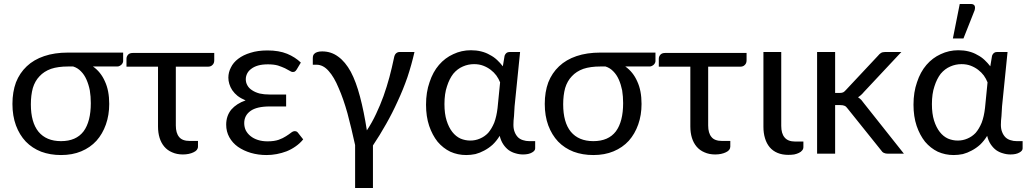

<svg xmlns="http://www.w3.org/2000/svg" viewBox="-20 -766 5123 957"><path d="M319.3 -434.6Q269.5 -434.6 234.4 -422.9Q199.2 -410.2 176.8 -385.7Q154.3 -362.3 143.6 -327.1Q133.8 -291 133.8 -246.1Q133.8 -156.2 171.9 -109.4Q210.9 -62.5 284.2 -62.5Q359.4 -62.5 396.5 -111.3Q432.6 -160.2 432.6 -252Q432.6 -285.2 427.7 -315.4Q421.9 -344.7 411.1 -369.1Q400.4 -393.6 383.8 -410.2Q367.2 -427.7 344.7 -434.6Q335.9 -434.6 319.3 -434.6ZM593.8 -503.9Q593.8 -493.2 593.8 -461.9Q593.8 -457 591.8 -453.1Q589.8 -448.2 585.9 -444.3Q582 -440.4 576.2 -437.5Q571.3 -434.6 564.5 -434.6Q523.4 -434.6 443.4 -434.6Q482.4 -407.2 502.9 -360.4Q524.4 -314.5 524.4 -248Q524.4 -192.4 507.8 -145.5Q491.2 -98.6 460.9 -64.5Q429.7 -30.3 384.8 -11.7Q340.8 6.8 284.2 6.8Q230.5 6.8 185.5 -9.8Q140.6 -27.3 108.4 -60.5Q77.1 -93.8 59.6 -140.6Q42 -188.5 42 -248Q42 -307.6 59.6 -355.5Q78.1 -402.3 113.3 -435.5Q148.4 -468.8 200.2 -486.3Q252 -503.9 319.3 -503.9Q410.2 -503.9 593.8 -503.9Z M1047.9 -465.8Q1047.9 -450.2 1039.1 -442.4Q1031.2 -433.6 1015.6 -433.6Q962.9 -433.6 856.4 -433.6Q856.4 -360.4 856.4 -140.6Q856.4 -102.5 873 -83Q888.7 -63.5 925.8 -63.5Q939.5 -63.5 966.8 -63.5Q966.8 -55.7 966.8 -35.2Q966.8 -26.4 960.9 -18.6Q955.1 -11.7 944.3 -6.8Q934.6 -2 920.9 1Q907.2 3.9 891.6 3.9Q861.3 3.9 837.9 -6.8Q814.5 -16.6 798.8 -35.2Q783.2 -53.7 775.4 -79.1Q767.6 -104.5 767.6 -135.7Q767.6 -234.4 767.6 -433.6Q728.5 -433.6 610.4 -433.6Q610.4 -435.5 610.4 -440.4Q610.4 -449.2 610.4 -472.7Q610.4 -484.4 618.2 -493.2Q626 -502 641.6 -502Q776.4 -502 1047.9 -502Q1047.9 -492.2 1047.9 -465.8Z M1491.2 -71.3Q1474.6 -50.8 1453.1 -36.1Q1432.6 -21.5 1408.2 -11.7Q1384.8 -2.9 1359.4 2Q1334 6.8 1308.6 6.8Q1267.6 6.8 1230.5 -3.9Q1194.3 -14.6 1166 -34.2Q1138.7 -53.7 1123 -82Q1107.4 -110.4 1107.4 -144.5Q1107.4 -188.5 1132.8 -219.7Q1159.2 -250 1204.1 -265.6Q1180.7 -275.4 1164.1 -288.1Q1148.4 -300.8 1137.7 -316.4Q1127.9 -331.1 1123 -347.7Q1118.2 -363.3 1118.2 -378.9Q1118.2 -405.3 1130.9 -429.7Q1142.6 -454.1 1167 -472.7Q1192.4 -492.2 1228.5 -502.9Q1264.6 -514.6 1313.5 -514.6Q1370.1 -514.6 1411.1 -498Q1451.2 -481.4 1479.5 -454.1Q1472.7 -443.4 1459 -419.9Q1454.1 -412.1 1449.2 -409.2Q1445.3 -407.2 1438.5 -407.2Q1432.6 -407.2 1423.8 -413.1Q1414.1 -418.9 1400.4 -425.8Q1385.7 -432.6 1365.2 -439.5Q1344.7 -445.3 1315.4 -445.3Q1287.1 -445.3 1266.6 -439.5Q1246.1 -433.6 1232.4 -422.9Q1218.8 -413.1 1211.9 -399.4Q1205.1 -385.7 1205.1 -371.1Q1205.1 -354.5 1212.9 -340.8Q1220.7 -326.2 1236.3 -316.4Q1252 -305.7 1274.4 -299.8Q1295.9 -294.9 1324.2 -294.9Q1351.6 -294.9 1406.2 -294.9Q1406.2 -279.3 1406.2 -235.4Q1385.7 -235.4 1324.2 -235.4Q1259.8 -235.4 1228.5 -212.9Q1197.3 -190.4 1197.3 -152.3Q1197.3 -132.8 1205.1 -116.2Q1213.9 -99.6 1228.5 -87.9Q1244.1 -75.2 1265.6 -68.4Q1287.1 -61.5 1313.5 -61.5Q1346.7 -61.5 1369.1 -69.3Q1390.6 -77.1 1405.3 -86.9Q1420.9 -96.7 1430.7 -104.5Q1440.4 -112.3 1449.2 -112.3Q1460 -112.3 1465.8 -103.5Q1474.6 -92.8 1491.2 -71.3Z M2045.9 -506.8Q2031.2 -442.4 2010.7 -380.9Q1989.3 -319.3 1961.9 -260.7Q1935.5 -202.1 1904.3 -147.5Q1873 -91.8 1838.9 -41Q1838.9 29.3 1838.9 170.9Q1816.4 170.9 1750 170.9Q1750 117.2 1750 -43Q1731.4 -127.9 1711.9 -201.2Q1691.4 -274.4 1668 -327.1Q1645.5 -381.8 1618.2 -412.1Q1590.8 -443.4 1557.6 -443.4Q1551.8 -443.4 1539.1 -443.4Q1539.1 -444.3 1539.1 -449.2Q1539.1 -456.1 1539.1 -475.6Q1539.1 -483.4 1541 -489.3Q1543 -495.1 1547.9 -499Q1552.7 -503.9 1562.5 -506.8Q1571.3 -509.8 1585.9 -509.8Q1630.9 -509.8 1666 -483.4Q1701.2 -458 1728.5 -408.2Q1754.9 -358.4 1774.4 -284.2Q1793.9 -210.9 1808.6 -116.2Q1834 -154.3 1854.5 -198.2Q1875 -241.2 1891.6 -287.1Q1908.2 -334 1920.9 -380.9Q1933.6 -428.7 1943.4 -475.6Q1946.3 -493.2 1954.1 -500Q1961.9 -506.8 1970.7 -506.8Q1996.1 -506.8 2045.9 -506.8Z M2472.7 -355.5Q2465.8 -373 2454.1 -389.6Q2442.4 -405.3 2425.8 -418Q2409.2 -430.7 2388.7 -438.5Q2368.2 -446.3 2342.8 -446.3Q2313.5 -446.3 2287.1 -434.6Q2259.8 -422.9 2239.3 -398.4Q2219.7 -373 2208 -335.9Q2195.3 -298.8 2195.3 -247.1Q2195.3 -199.2 2206.1 -165Q2216.8 -130.9 2234.4 -108.4Q2252 -85.9 2275.4 -75.2Q2298.8 -65.4 2324.2 -65.4Q2349.6 -65.4 2372.1 -75.2Q2395.5 -85 2413.1 -103.5Q2430.7 -124 2443.4 -154.3Q2455.1 -185.5 2460 -227.5Q2463.9 -269.5 2472.7 -355.5ZM2647.5 -62.5Q2647.5 -53.7 2647.5 -26.4Q2647.5 -14.6 2631.8 -5.9Q2615.2 3.9 2586.9 3.9Q2567.4 3.9 2548.8 -2Q2531.2 -6.8 2515.6 -17.6Q2500 -29.3 2488.3 -46.9Q2476.6 -64.5 2470.7 -88.9Q2455.1 -63.5 2435.5 -44.9Q2416 -27.3 2393.6 -15.6Q2372.1 -3.9 2349.6 2Q2326.2 6.8 2303.7 6.8Q2261.7 6.8 2224.6 -9.8Q2188.5 -27.3 2161.1 -59.6Q2134.8 -92.8 2119.1 -138.7Q2103.5 -185.5 2103.5 -244.1Q2103.5 -306.6 2121.1 -356.4Q2137.7 -407.2 2168 -442.4Q2198.2 -477.5 2239.3 -496.1Q2280.3 -515.6 2327.1 -515.6Q2354.5 -515.6 2377.9 -509.8Q2402.3 -503.9 2421.9 -492.2Q2441.4 -482.4 2458 -466.8Q2473.6 -452.1 2486.3 -435.5Q2489.3 -453.1 2495.1 -488.3Q2502 -506.8 2519.5 -506.8Q2537.1 -506.8 2572.3 -506.8Q2565.4 -438.5 2544.9 -236.3Q2543.9 -211.9 2542 -187.5Q2539.1 -164.1 2539.1 -143.6Q2539.1 -122.1 2545.9 -106.4Q2551.8 -91.8 2562.5 -81.1Q2573.2 -71.3 2586.9 -67.4Q2601.6 -62.5 2618.2 -62.5Q2627.9 -62.5 2647.5 -62.5Z M2972.7 -434.6Q2922.9 -434.6 2887.7 -422.9Q2852.5 -410.2 2830.1 -385.7Q2807.6 -362.3 2796.9 -327.1Q2787.1 -291 2787.1 -246.1Q2787.1 -156.2 2825.2 -109.4Q2864.3 -62.5 2937.5 -62.5Q3012.7 -62.5 3049.8 -111.3Q3085.9 -160.2 3085.9 -252Q3085.9 -285.2 3081.1 -315.4Q3075.2 -344.7 3064.5 -369.1Q3053.7 -393.6 3037.1 -410.2Q3020.5 -427.7 2998 -434.6Q2989.3 -434.6 2972.7 -434.6ZM3247.1 -503.9Q3247.1 -493.2 3247.1 -461.9Q3247.1 -457 3245.1 -453.1Q3243.2 -448.2 3239.3 -444.3Q3235.4 -440.4 3229.5 -437.5Q3224.6 -434.6 3217.8 -434.6Q3176.8 -434.6 3096.7 -434.6Q3135.7 -407.2 3156.2 -360.4Q3177.7 -314.5 3177.7 -248Q3177.7 -192.4 3161.1 -145.5Q3144.5 -98.6 3114.3 -64.5Q3083 -30.3 3038.1 -11.7Q2994.1 6.8 2937.5 6.8Q2883.8 6.8 2838.9 -9.8Q2793.9 -27.3 2761.7 -60.5Q2730.5 -93.8 2712.9 -140.6Q2695.3 -188.5 2695.3 -248Q2695.3 -307.6 2712.9 -355.5Q2731.4 -402.3 2766.6 -435.5Q2801.8 -468.8 2853.5 -486.3Q2905.3 -503.9 2972.7 -503.9Q3063.5 -503.9 3247.1 -503.9Z M3701.2 -465.8Q3701.2 -450.2 3692.4 -442.4Q3684.6 -433.6 3668.9 -433.6Q3616.2 -433.6 3509.8 -433.6Q3509.8 -360.4 3509.8 -140.6Q3509.8 -102.5 3526.4 -83Q3542 -63.5 3579.1 -63.5Q3592.8 -63.5 3620.1 -63.5Q3620.1 -55.7 3620.1 -35.2Q3620.1 -26.4 3614.3 -18.6Q3608.4 -11.7 3597.7 -6.8Q3587.9 -2 3574.2 1Q3560.5 3.9 3544.9 3.9Q3514.6 3.9 3491.2 -6.8Q3467.8 -16.6 3452.1 -35.2Q3436.5 -53.7 3428.7 -79.1Q3420.9 -104.5 3420.9 -135.7Q3420.9 -234.4 3420.9 -433.6Q3381.8 -433.6 3263.7 -433.6Q3263.7 -435.5 3263.7 -440.4Q3263.7 -449.2 3263.7 -472.7Q3263.7 -484.4 3271.5 -493.2Q3279.3 -502 3294.9 -502Q3429.7 -502 3701.2 -502Q3701.2 -492.2 3701.2 -465.8Z M3785.2 -506.8Q3806.6 -506.8 3874 -506.8Q3874 -414.1 3874 -138.7Q3874 -100.6 3890.6 -81.1Q3907.2 -60.5 3943.4 -60.5Q3957 -60.5 3984.4 -60.5Q3984.4 -53.7 3984.4 -33.2Q3984.4 -23.4 3978.5 -16.6Q3972.7 -8.8 3961.9 -3.9Q3952.1 1 3938.5 3.9Q3924.8 5.9 3909.2 5.9Q3878.9 5.9 3855.5 -3.9Q3832 -13.7 3816.4 -32.2Q3800.8 -50.8 3793 -77.1Q3785.2 -102.5 3785.2 -133.8Q3785.2 -186.5 3785.2 -293.9Q3785.2 -346.7 3785.2 -506.8Z M4142.6 -506.8Q4142.6 -456.1 4142.6 -302.7Q4148.4 -302.7 4165 -302.7Q4175.8 -302.7 4182.6 -305.7Q4188.5 -308.6 4196.3 -317.4Q4250 -374 4356.4 -488.3Q4363.3 -497.1 4371.1 -502Q4378.9 -506.8 4391.6 -506.8Q4418.9 -506.8 4472.7 -506.8Q4425.8 -457 4286.1 -307.6Q4272.5 -291 4256.8 -281.2Q4265.6 -275.4 4273.4 -267.6Q4280.3 -259.8 4287.1 -250Q4352.5 -167 4485.4 0Q4464.8 0 4405.3 0Q4393.6 0 4385.7 -3.9Q4377 -7.8 4371.1 -17.6Q4316.4 -86.9 4205.1 -224.6Q4197.3 -235.4 4190.4 -238.3Q4182.6 -242.2 4168 -242.2Q4159.2 -242.2 4142.6 -242.2Q4142.6 -181.6 4142.6 0Q4120.1 0 4052.7 0Q4052.7 -79.1 4052.7 -316.4Q4052.7 -364.3 4052.7 -506.8Q4075.2 -506.8 4142.6 -506.8Z M4902.3 -355.5Q4895.5 -373 4883.8 -389.6Q4872.1 -405.3 4855.5 -418Q4838.9 -430.7 4818.4 -438.5Q4797.9 -446.3 4772.5 -446.3Q4743.2 -446.3 4716.8 -434.6Q4689.5 -422.9 4668.9 -398.4Q4649.4 -373 4637.7 -335.9Q4625 -298.8 4625 -247.1Q4625 -199.2 4635.7 -165Q4646.5 -130.9 4664.1 -108.4Q4681.6 -85.9 4705.1 -75.2Q4728.5 -65.4 4753.9 -65.4Q4779.3 -65.4 4801.8 -75.2Q4825.2 -85 4842.8 -103.5Q4860.4 -124 4873 -154.3Q4884.8 -185.5 4889.6 -227.5Q4893.6 -269.5 4902.3 -355.5ZM5077.1 -62.5Q5077.1 -53.7 5077.1 -26.4Q5077.1 -14.6 5061.5 -5.9Q5044.9 3.9 5016.6 3.9Q4997.1 3.9 4978.5 -2Q4960.9 -6.8 4945.3 -17.6Q4929.7 -29.3 4918 -46.9Q4906.2 -64.5 4900.4 -88.9Q4884.8 -63.5 4865.2 -44.9Q4845.7 -27.3 4823.2 -15.6Q4801.8 -3.9 4779.3 2Q4755.9 6.8 4733.4 6.8Q4691.4 6.8 4654.3 -9.8Q4618.2 -27.3 4590.8 -59.6Q4564.5 -92.8 4548.8 -138.7Q4533.2 -185.5 4533.2 -244.1Q4533.2 -306.6 4550.8 -356.4Q4567.4 -407.2 4597.7 -442.4Q4627.9 -477.5 4668.9 -496.1Q4710 -515.6 4756.8 -515.6Q4784.2 -515.6 4807.6 -509.8Q4832 -503.9 4851.6 -492.2Q4871.1 -482.4 4887.7 -466.8Q4903.3 -452.1 4916 -435.5Q4918.9 -453.1 4924.8 -488.3Q4931.6 -506.8 4949.2 -506.8Q4966.8 -506.8 5002 -506.8Q4995.1 -438.5 4974.6 -236.3Q4973.6 -211.9 4971.7 -187.5Q4968.8 -164.1 4968.8 -143.6Q4968.8 -122.1 4975.6 -106.4Q4981.4 -91.8 4992.2 -81.1Q5002.9 -71.3 5016.6 -67.4Q5031.2 -62.5 5047.9 -62.5Q5057.6 -62.5 5077.1 -62.5ZM4729.5 -574.2Q4738.3 -617.2 4763.7 -746.1Q4777.3 -746.1 4819.3 -746.1Q4833 -746.1 4837.9 -737.3Q4839.8 -733.4 4839.8 -727.5Q4839.8 -721.7 4837.9 -714.8Q4819.3 -668 4782.2 -574.2Q4769.5 -574.2 4729.5 -574.2Z"/></svg>

Font: Lato
Style: Regular
Weight: 400
Designer: Lukasz Dziedzic with Adam Twardoch and Botio Nikoltchev
Version: Version 2.015; 2015-08-06; http://www.latofonts.com/